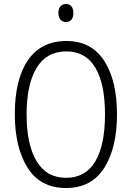

<svg xmlns="http://www.w3.org/2000/svg" viewBox="-20 -930 659 960"><path d="M310 10Q181 10 117.5 -92Q54 -194 54 -359Q54 -534 120 -629.5Q186 -725 312 -725Q437 -725 501 -626Q565 -527 565 -358Q565 -192 501.5 -91Q438 10 310 10ZM310 -41Q408 -41 456.5 -123Q505 -205 505 -358Q505 -511 456.5 -592Q408 -673 312 -673Q213 -673 163 -590.5Q113 -508 113 -358Q113 -207 163 -124Q213 -41 310 -41ZM347 -865Q347 -844 337.5 -832Q328 -820 310 -820Q292 -820 282 -832.5Q272 -845 272 -865Q272 -886 282 -898Q292 -910 310 -910Q328 -910 337.5 -898Q347 -886 347 -865Z"/></svg>

Font: Noto Sans Display Light Narrow
Style: Regular
Weight: 300
Width: 4
Designer: Monotype Design team
Foundry: Monotype Imaging Inc.
Version: Version 1.000